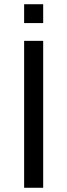

<svg xmlns="http://www.w3.org/2000/svg" viewBox="-20 -887 318 907"><path d="M94 0V-694H184V0ZM94 -778V-867H184V-778Z"/></svg>

Font: CMU Sans Serif
Style: Medium
Weight: 500
Version: Version 0.7.0